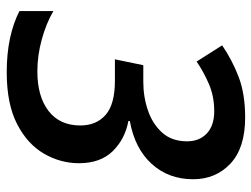

<svg xmlns="http://www.w3.org/2000/svg" viewBox="-112 -652 774 591"><g transform="rotate(90 275.5 -357.0)"><path d="M203.1 9.8Q146 9.8 98.9 -0.2Q51.8 -10.3 14.6 -29.3V-133.8Q52.2 -111.8 101.8 -98.1Q151.4 -84.5 200.2 -84.5Q277.3 -84.5 322 -118.9Q366.7 -153.3 366.7 -216.8Q366.7 -266.1 334 -294.7Q301.3 -323.2 229.5 -323.2H163.1L181.2 -410.6H232.4Q278.8 -410.6 320.8 -425Q362.8 -439.5 389.2 -469.2Q415.5 -499 415.5 -545.4Q415.5 -583 391.4 -606Q367.2 -628.9 322.8 -628.9Q277.3 -628.9 239.7 -612.8Q202.1 -596.7 169.9 -574.7L120.1 -653.3Q165 -684.1 217.3 -704.1Q269.5 -724.1 342.3 -724.1Q435.5 -724.1 483.9 -679Q532.2 -633.8 532.2 -564Q532.2 -488.3 484.9 -436.3Q437.5 -384.3 353 -369.1V-364.7Q408.2 -354.5 445.6 -316.7Q482.9 -278.8 482.9 -212.4Q482.9 -155.8 453.4 -104.7Q423.8 -53.7 362.1 -22Q300.3 9.8 203.1 9.8Z"/></g></svg>

Font: Open Sans SemiBold
Style: Italic
Weight: 600
Italic angle: -12°
Designer: Monotype Design Team
Foundry: Monotype Imaging Inc.
Version: Version 3.003; ttfautohint (v1.8.4)